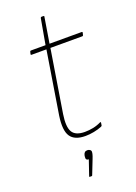

<svg xmlns="http://www.w3.org/2000/svg" viewBox="-156 -680 671 950"><g transform="rotate(-20 179.5 -205.0)"><path d="M195 11Q138 11 116.5 -21Q95 -53 106 -128L159 -458H81Q76 -458 77 -463L80 -475Q81 -479 85 -479H162L186 -614Q188 -618 191 -618H201Q206 -618 205 -614L183 -479H352Q357 -479 356 -474L353 -462Q352 -458 348 -458H180L127 -129Q117 -64 133.5 -36.5Q150 -9 199 -9Q221 -9 243 -13.5Q265 -18 285 -28Q287 -29 288 -28Q289 -27 289 -25L287 -12Q287 -8 282 -6Q263 2 239.5 6.5Q216 11 195 11ZM146 208Q141 208 143 204L170 125Q153 125 156 106L157 99Q159 90 164 85Q169 80 178 80Q187 80 193 85Q199 90 197 100L196 106Q195 111 193 116.5Q191 122 188 130L159 204Q158 208 155 208Z"/></g></svg>

Font: Sofia Sans Semi Condensed Thin
Style: Italic
Weight: 250
Italic angle: -9°
Version: Version 4.100